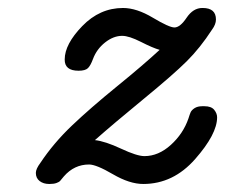

<svg xmlns="http://www.w3.org/2000/svg" viewBox="-20 -456 564 481"><path d="M69.8 -22.9Q69.8 -32.7 81.1 -47.9Q114.3 -97.7 160.2 -141.4Q206.1 -185.1 272.9 -239.5Q339.8 -293.9 379.9 -331.1Q362.8 -335.9 333 -351.1Q303.2 -366.2 286.1 -366.2Q264.2 -366.2 243.2 -349.6Q222.2 -333 212.9 -308.1Q207 -292 200.4 -285.4Q193.8 -278.8 176.8 -278.8Q141.6 -278.8 142.1 -307.1Q142.1 -345.2 186 -390.6Q230 -436 288.1 -436Q322.3 -436 363 -411.6Q403.8 -387.2 417 -387.2Q431.2 -387.2 447.5 -411.6Q463.9 -436 486.8 -436H487.8Q521 -436 521 -407.2Q521 -395 511.2 -381.8Q481.4 -335.9 447.8 -302.5Q414.1 -269 339.1 -207.5Q264.2 -146 217.8 -105Q243.7 -102.1 283.4 -83.5Q323.2 -64.9 341.8 -64.9Q377 -64.9 408 -93Q439 -121.1 452.1 -159.2Q455.1 -168.9 457.5 -174.6Q460 -180.2 467.5 -185.1Q475.1 -189.9 486.8 -189.9H492.2Q509.3 -189.9 516.6 -180.9Q523.9 -171.9 523.9 -162.1Q523.9 -120.1 469 -57.6Q414.1 4.9 338.9 4.9Q304.7 4.9 262.9 -19.5Q221.2 -43.9 203.1 -43.9Q166 -43.9 140.1 -14.2Q132.3 -4.4 130.1 -2.2Q127.9 0 121.6 2.4Q115.2 4.9 104 4.9H103Q88.9 4.9 79.3 -2.4Q69.8 -9.8 69.8 -22.9Z"/></svg>

Font: CMU Typewriter Text Variable Width
Style: Italic
Weight: 500
Italic angle: -14.04°
Version: Version 0.7.0